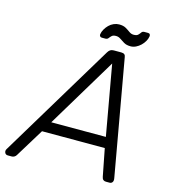

<svg xmlns="http://www.w3.org/2000/svg" viewBox="-158 -943 933 1043"><g transform="rotate(15 308.5 -422.0)"><path d="M-17 0Q-30 0 -34.5 -10.5Q-39 -21 -33 -31L358 -680Q364 -690 371.5 -695Q379 -700 391 -700H433Q445 -700 451 -695Q457 -690 458 -680L573 -31Q576 -16 570.5 -8Q565 0 555 0H534Q525 0 519 -5Q513 -10 511 -21L481 -175H128L30 -15Q26 -8 19 -4Q12 0 5 0ZM164 -235H471L401 -629ZM473 -745Q450 -745 435.5 -753.5Q421 -762 409 -770.5Q397 -779 383 -779Q367 -779 359.5 -772Q352 -765 346.5 -757.5Q341 -750 330 -750H310Q303 -750 299.5 -755Q296 -760 297 -766Q299 -780 307 -794Q315 -808 326.5 -819.5Q338 -831 353 -837.5Q368 -844 383 -844Q407 -844 421.5 -835.5Q436 -827 447.5 -818.5Q459 -810 473 -810Q490 -810 497.5 -817.5Q505 -825 510 -832.5Q515 -840 526 -840H546Q554 -840 557 -835Q560 -830 559 -824Q557 -810 549 -796Q541 -782 529 -770.5Q517 -759 502.5 -752Q488 -745 473 -745Z"/></g></svg>

Font: Rubik Light
Style: Italic
Weight: 300
Italic angle: -12°
Designer: Hubert and Fischer
Foundry: Hubert and Fischer
Version: Version 2.300;gftools[0.9.30]